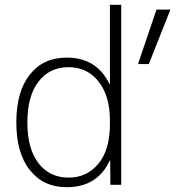

<svg xmlns="http://www.w3.org/2000/svg" viewBox="-20 -770 738 800"><path d="M632 -730H690L600 -503H555ZM266 -30Q342 -30 390 -88Q438 -146 438 -252V-268Q438 -371 390.5 -430.5Q343 -490 266 -490Q186 -490 140 -429.5Q94 -369 94 -260Q94 -151 140 -90.5Q186 -30 266 -30ZM258 -530Q383 -530 436 -420H438V-750H485V0H440L439 -101H437Q386 10 258 10Q161 10 104.5 -61Q48 -132 48 -260Q48 -388 104 -459Q160 -530 258 -530Z"/></svg>

Font: M PLUS 1p Light
Style: Regular
Weight: 300
Version: Version 1.061